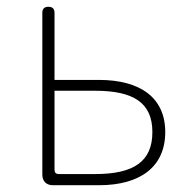

<svg xmlns="http://www.w3.org/2000/svg" viewBox="-20 -547 558 567"><path d="M105 -263V-31C105 -12 117 0 136 0H188H272C395 0 468 -55 468 -157C468 -258 395 -311 272 -311H141V-509C141 -521 135 -527 123 -527C111 -527 105 -521 105 -509ZM141 -156V-279H201H261C375 -279 430 -243 430 -157C430 -70 375 -33 261 -33H154C145 -33 141 -37 141 -46Z"/></svg>

Font: GenSenRounded2 TW EL
Style: Regular
Weight: 250
Version: Version 2.100;PS 2.1;hotconv 16.6.51;makeotf.lib2.5.65220 DE